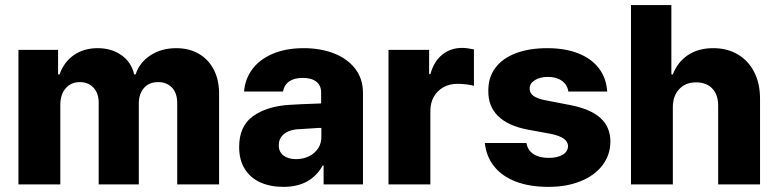

<svg xmlns="http://www.w3.org/2000/svg" viewBox="-20 -727 3067 757"><path d="M52.7 -530.3H209V-433.6H214.8Q231.9 -482.4 271.2 -509.8Q310.5 -537.1 365.2 -537.1Q420.4 -537.1 459.5 -509Q498.5 -481 508.8 -433.6H514.6Q530.3 -481 573.5 -509Q616.7 -537.1 674.8 -537.1Q724.6 -537.1 762.9 -515.4Q801.3 -493.7 822.5 -453.1Q843.8 -412.6 843.8 -357.4V0H678.7V-320.3Q678.7 -359.9 658 -381.6Q637.2 -403.3 603.5 -403.3Q567.9 -403.3 547.6 -380.1Q527.3 -356.9 527.3 -318.4V0H369.1V-322.3Q369.1 -359.4 348.6 -381.3Q328.1 -403.3 294.9 -403.3Q260.3 -403.3 239 -378.9Q217.8 -354.5 217.8 -314.5V0H52.7Z M1119.1 -313.5Q1163.1 -316.4 1226.6 -318.4Q1234.4 -319.3 1246.1 -319.3V-362.3Q1246.1 -390.1 1227.1 -405Q1208 -419.9 1173.8 -419.9Q1140.6 -419.9 1120.6 -406.2Q1100.6 -392.6 1095.7 -366.2H942.4Q945.8 -414.1 973.9 -452.9Q1002 -491.7 1054 -514.4Q1106 -537.1 1177.7 -537.1Q1244.1 -537.1 1297.1 -516.4Q1350.1 -495.6 1380.6 -455.8Q1411.1 -416 1411.1 -360.4V0H1255.9V-74.2H1252Q1229.5 -33.2 1190.9 -11.7Q1152.3 9.8 1097.7 9.8Q1045.9 9.8 1006.6 -7.8Q967.3 -25.4 945.1 -60.8Q922.9 -96.2 922.9 -147.5Q922.9 -229.5 977.1 -268.6Q1031.2 -307.6 1119.1 -313.5ZM1147.5 -99.6Q1175.3 -99.6 1198.2 -110.8Q1221.2 -122.1 1234.4 -142.3Q1247.6 -162.6 1247.1 -188.5V-222.7H1237.3L1146.5 -216.8Q1115.2 -212.9 1097.2 -196.5Q1079.1 -180.2 1079.1 -154.3Q1079.1 -127.9 1097.9 -113.8Q1116.7 -99.6 1147.5 -99.6Z M1511.7 -530.3H1671.9V-434.6H1676.8Q1690.9 -485.4 1723.9 -511.7Q1756.8 -538.1 1801.8 -538.1Q1821.3 -538.1 1848.6 -532.2V-388.7Q1837.4 -392.1 1818.4 -394.3Q1799.3 -396.5 1783.2 -396.5Q1752.4 -396.5 1728.3 -383.1Q1704.1 -369.6 1690.4 -345.5Q1676.8 -321.3 1676.8 -290V0H1511.7Z M2140.6 -423.8Q2109.4 -423.8 2088.6 -410.9Q2067.9 -397.9 2068.4 -377.9Q2066.9 -343.8 2128.9 -332L2229.5 -312.5Q2308.6 -296.9 2347.4 -261.7Q2386.2 -226.6 2386.7 -168.9Q2386.2 -115.7 2355.2 -75.2Q2324.2 -34.7 2269 -12.5Q2213.9 9.8 2142.6 9.8Q2067.9 9.8 2013.4 -11.2Q1959 -32.2 1928 -71.3Q1897 -110.4 1891.6 -163.1H2055.7Q2060.1 -134.8 2083.3 -119.6Q2106.4 -104.5 2143.6 -104.5Q2177.7 -104.5 2198.5 -116.9Q2219.2 -129.4 2219.7 -151.4Q2218.8 -168.9 2202.6 -180.4Q2186.5 -191.9 2152.3 -199.2L2061.5 -215.8Q1983.4 -230.5 1943.8 -269.3Q1904.3 -308.1 1905.3 -369.1Q1904.8 -421.4 1932.9 -459.2Q1960.9 -497.1 2013.7 -517.1Q2066.4 -537.1 2137.7 -537.1Q2208.5 -537.1 2260.5 -516.4Q2312.5 -495.6 2341.6 -457.3Q2370.6 -418.9 2374 -366.2H2220.7Q2217.3 -392.6 2195.6 -408.2Q2173.8 -423.8 2140.6 -423.8Z M2632.8 0H2467.8V-707H2627V-433.6H2632.8Q2651.4 -482.4 2692.4 -509.8Q2733.4 -537.1 2792 -537.1Q2847.2 -537.1 2888.9 -512.5Q2930.7 -487.8 2953.6 -442.9Q2976.6 -397.9 2976.6 -337.9V0H2811.5V-306.6Q2812.5 -351.6 2789.3 -377Q2766.1 -402.3 2724.6 -402.3Q2683.1 -402.3 2658 -375.7Q2632.8 -349.1 2632.8 -303.7Z"/></svg>

Font: WEMIX Pretendard ExtraBold
Style: Regular
Weight: 800
Designer: Base glyphs from Inter by Rasmus Andersson; Hangeul glyphs from Noto Sans CJK(Source Han Sans) by Jang Soo-young and Kan
Foundry: Kil Hyung-jin
Version: Version 1.000